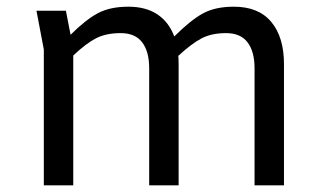

<svg xmlns="http://www.w3.org/2000/svg" viewBox="-20 -554 980 574"><path d="M829 -362V0H741V-350Q741 -400 720 -427.5Q699 -455 656 -455Q612 -455 582 -439Q552 -423 513 -387Q514 -379 514 -362V0H426V-350Q426 -400 405 -427.5Q384 -455 341 -455Q297 -455 267 -439.5Q237 -424 199 -388V0H111V-406L89 -522H177L191 -450Q236 -495 272.5 -514.5Q309 -534 364 -534Q416 -534 450.5 -511Q485 -488 501 -445Q549 -493 586 -513.5Q623 -534 679 -534Q753 -534 791 -488.5Q829 -443 829 -362Z"/></svg>

Font: Amiko
Style: Regular
Weight: 400
Designer: Pablo Impallari, Rodrigo Fuenzalida, Andres Torresi
Foundry: Impallari Type
Version: Version 1.001; ttfautohint (v1.3)